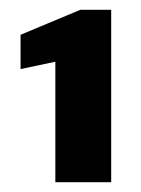

<svg xmlns="http://www.w3.org/2000/svg" viewBox="-20 -724 287 392"><path d="M93 -352V-598L22 -583V-653L144 -704H207V-352Z"/></svg>

Font: DM Sans 24pt Black
Style: Regular
Weight: 900
Designer: Colophon Foundry, Jonny Pinhorn
Foundry: Colophon Foundry
Version: Version 4.004;gftools[0.9.30]